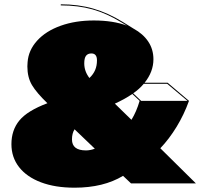

<svg xmlns="http://www.w3.org/2000/svg" viewBox="-20 -851 937 891"><path d="M588 0 551 -35Q460 20 326 20Q236 20 170 -5Q104 -30 68.5 -75.5Q33 -121 33 -182Q33 -247 70 -292Q107 -337 200 -372Q150 -420 128.5 -456Q107 -492 107 -543L108 -562Q112 -618 152.5 -662.5Q193 -707 261.5 -731.5Q330 -756 415 -756Q505 -756 569 -732L542 -748Q475 -789 409 -807.5Q343 -826 262 -826V-831Q344 -831 413 -811Q482 -791 550 -749L600 -718Q644 -694 668 -658Q692 -622 692 -576Q692 -518 651 -467H758L857 -383Q834 -319 799.5 -262.5Q765 -206 724 -163L889 0ZM395 -489Q413 -506 421.5 -526Q430 -546 430 -571Q430 -603 404 -603Q388 -603 379.5 -592.5Q371 -582 371 -557Q371 -520 395 -489ZM647 -462Q626 -437 598 -418L635 -383H850L756 -462ZM590 -295Q613 -332 628 -383L594 -415Q561 -392 513 -370ZM420 -161 326 -251Q314 -232 314 -204Q314 -153 379 -153Q399 -153 420 -161Z"/></svg>

Font: FFF_HK Layer Front
Style: Regular
Weight: 400
Italic angle: -5°
Designer: bBox Type GmbH
Foundry: bBox Type GmbH
Version: Version 0.002